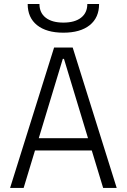

<svg xmlns="http://www.w3.org/2000/svg" viewBox="-20 -928 626 948"><path d="M29.8 0 247.1 -693.4H338.9L556.2 0H489.3L433.1 -185.1H152.8L96.7 0ZM171.4 -245.6H414.6L295.9 -637.2H290ZM293 -766.6Q209.5 -766.6 163.1 -803.7Q116.7 -840.8 116.7 -908.2H174.8Q174.8 -864.7 205.8 -840.6Q236.8 -816.4 293 -816.4Q349.1 -816.4 380.1 -840.6Q411.1 -864.7 411.1 -908.2H469.2Q469.2 -840.8 422.9 -803.7Q376.5 -766.6 293 -766.6Z"/></svg>

Font: CaskaydiaMono NF Light
Style: Regular
Weight: 300
Designer: Aaron Bell
Foundry: Saja Typeworks
Version: Version 2111.001; ttfautohint (v1.8.4);Nerd Fonts 3.1.1